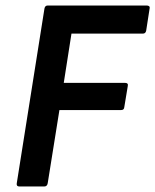

<svg xmlns="http://www.w3.org/2000/svg" viewBox="-20 -675 562 695"><path d="M50.1 0Q38.9 0 40.6 -11.1L140.9 -643.9Q142.9 -655 152.4 -655H511.4Q516.5 -655 519.7 -652.5Q522.9 -649.9 521.5 -643.9L509.2 -564.4Q507.2 -553.3 497.1 -553.3H238.7L210.8 -375H432.8Q445 -375 442.6 -363.9L430 -287.8Q429.3 -276.7 418.9 -276.7H195.1L152.7 -11.8Q150.7 0 140.5 0Z"/></svg>

Font: Sofia Sans Semi Condensed
Style: Italic
Weight: 400
Italic angle: -9°
Designer: Botio Nikoltchev, Ani Petrova
Foundry: lettersoup
Version: Version 4.101